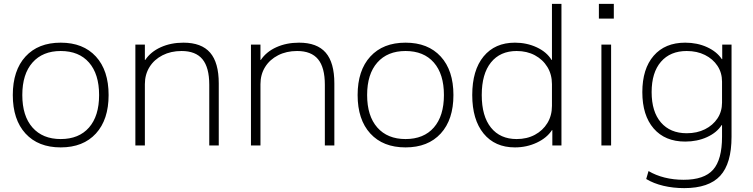

<svg xmlns="http://www.w3.org/2000/svg" viewBox="-20 -750 3884 990"><path d="M293 10Q177 10 111.5 -61.5Q46 -133 46 -260Q46 -387 111.5 -458.5Q177 -530 293 -530Q409 -530 474.5 -458.5Q540 -387 540 -260Q540 -133 474.5 -61.5Q409 10 293 10ZM293 -33Q387 -33 439 -92.5Q491 -152 491 -260Q491 -368 439 -427.5Q387 -487 293 -487Q200 -487 147.5 -427.5Q95 -368 95 -260Q95 -152 147.5 -92.5Q200 -33 293 -33Z M678 0V-520H727V-441H729Q757 -483 809 -506.5Q861 -530 926 -530Q1019 -530 1063.5 -478.5Q1108 -427 1108 -320V0H1059V-313Q1059 -402 1024 -444.5Q989 -487 916 -487Q861 -487 818 -465Q775 -443 751 -404.5Q727 -366 727 -316V0Z M1274 0V-520H1323V-441H1325Q1353 -483 1405 -506.5Q1457 -530 1522 -530Q1615 -530 1659.5 -478.5Q1704 -427 1704 -320V0H1655V-313Q1655 -402 1620 -444.5Q1585 -487 1512 -487Q1457 -487 1414 -465Q1371 -443 1347 -404.5Q1323 -366 1323 -316V0Z M2071 10Q1955 10 1889.5 -61.5Q1824 -133 1824 -260Q1824 -387 1889.5 -458.5Q1955 -530 2071 -530Q2187 -530 2252.5 -458.5Q2318 -387 2318 -260Q2318 -133 2252.5 -61.5Q2187 10 2071 10ZM2071 -33Q2165 -33 2217 -92.5Q2269 -152 2269 -260Q2269 -368 2217 -427.5Q2165 -487 2071 -487Q1978 -487 1925.5 -427.5Q1873 -368 1873 -260Q1873 -152 1925.5 -92.5Q1978 -33 2071 -33Z M2635 10Q2532 10 2473.5 -61.5Q2415 -133 2415 -260Q2415 -388 2473.5 -459Q2532 -530 2635 -530Q2696 -530 2747.5 -506Q2799 -482 2824 -441H2826V-730H2875V0H2828V-79H2826Q2800 -39 2748 -14.5Q2696 10 2635 10ZM2644 -33Q2697 -33 2738 -55Q2779 -77 2802.5 -115.5Q2826 -154 2826 -204V-316Q2826 -366 2802.5 -404.5Q2779 -443 2738 -465Q2697 -487 2644 -487Q2559 -487 2511.5 -428Q2464 -369 2464 -260Q2464 -151 2511.5 -92Q2559 -33 2644 -33Z M3068 -654V-730H3145V-654ZM3081 0V-520H3131V0Z M3508 220Q3451 220 3400.5 208Q3350 196 3312 173L3324 132Q3361 154 3407 165.5Q3453 177 3505 177Q3611 177 3657 125Q3703 73 3703 -45V-105H3701Q3676 -66 3625.5 -43Q3575 -20 3513 -20Q3409 -20 3350.5 -87.5Q3292 -155 3292 -275Q3292 -395 3350.5 -462.5Q3409 -530 3513 -530Q3575 -530 3625.5 -507Q3676 -484 3702 -445H3704V-520H3752V-45Q3752 93 3693.5 156.5Q3635 220 3508 220ZM3521 -63Q3574 -63 3615 -83.5Q3656 -104 3679.5 -139.5Q3703 -175 3703 -221V-329Q3703 -375 3679.5 -410.5Q3656 -446 3615 -466.5Q3574 -487 3521 -487Q3436 -487 3388 -431.5Q3340 -376 3340 -275Q3340 -174 3388 -118.5Q3436 -63 3521 -63Z"/></svg>

Font: M PLUS 1 Light
Style: Regular
Weight: 300
Designer: Coji Morishita
Foundry: UNDERFOREST DESIGN
Version: Version 1.001